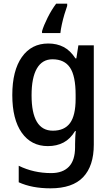

<svg xmlns="http://www.w3.org/2000/svg" viewBox="-20 -786 606 1046"><path d="M243 -549Q290 -549 326.5 -530Q363 -511 391 -468H396L407 -539H491V2Q491 118 433 179Q375 240 255 240Q154 240 82 207V117Q163 157 259 157Q322 157 355.5 122Q389 87 389 16V0Q389 -15 390 -36.5Q391 -58 393 -72H389Q363 -29 326 -9.5Q289 10 241 10Q150 10 98.5 -63Q47 -136 47 -268Q47 -401 99 -475Q151 -549 243 -549ZM266 -463Q210 -463 181 -413Q152 -363 152 -267Q152 -74 268 -74Q331 -74 361.5 -115.5Q392 -157 392 -248V-269Q392 -372 361.5 -417.5Q331 -463 266 -463ZM346 -754Q339 -735 331 -708Q323 -681 317 -653.5Q311 -626 309 -606H209V-616Q218 -647 239.5 -690Q261 -733 286 -766H346Z"/></svg>

Font: Noto Sans Malayalam SemiCondensed Medium
Style: Regular
Weight: 500
Width: 4
Designer: Jelle Bosma - Monotype Design Team
Foundry: Monotype Imaging Inc.
Version: Version 2.104; ttfautohint (v1.8.4.7-5d5b)